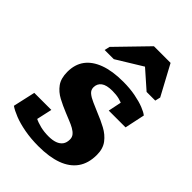

<svg xmlns="http://www.w3.org/2000/svg" viewBox="-233 -903 1019 1019"><g transform="rotate(45 276.0 -393.5)"><path d="M249 11Q192 11 143.5 2Q95 -7 60 -21Q25 -35 5 -49L33 -174H161L132 -43Q112 -50 104.5 -62.5Q97 -75 97.5 -88Q98 -101 105 -111Q117 -100 138 -89Q159 -78 187.5 -71Q216 -64 249 -64Q279 -64 299.5 -71.5Q320 -79 331 -94Q342 -109 342 -133Q342 -150 332 -162Q322 -174 305 -183.5Q288 -193 267.5 -201Q247 -209 226 -218Q189 -233 155 -251Q121 -269 99.5 -298.5Q78 -328 78 -377Q78 -433 106 -471Q134 -509 189 -529.5Q244 -550 325 -550Q375 -550 416.5 -542Q458 -534 487 -522.5Q516 -511 529 -500L505 -387H379L400 -489Q413 -490 422.5 -480.5Q432 -471 436 -458.5Q440 -446 433 -435Q423 -446 407.5 -455Q392 -464 370 -469.5Q348 -475 319 -475Q275 -475 254.5 -459.5Q234 -444 234 -417Q234 -397 249.5 -384Q265 -371 290.5 -360Q316 -349 346 -336Q384 -321 419.5 -302Q455 -283 478 -253Q501 -223 501 -176Q501 -113 471.5 -71.5Q442 -30 386 -9.5Q330 11 249 11ZM432 -798H307L143 -629L136 -599H205L391 -713L316 -718L451 -599H516L523 -629Z"/></g></svg>

Font: Roboto Serif
Style: Bold Italic
Weight: 700
Italic angle: -10°
Designer: Greg Gazdowicz
Foundry: Commercial Type
Version: Version 1.008